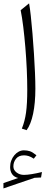

<svg xmlns="http://www.w3.org/2000/svg" viewBox="-88 -752 298 1122"><path d="M-9.8 220.7Q-9.8 194.8 5.9 175.3Q21.5 155.8 52.7 155.8Q65.4 155.8 79.1 159.9Q92.8 164.1 109.4 175.3L125 155.3Q102.1 136.7 86.4 131.6Q70.8 126.5 51.3 126.5Q36.1 126.5 21.7 134Q7.3 141.6 -4.2 155.3Q-15.6 168.9 -22.2 186.5Q-28.8 204.1 -28.8 224.6Q-28.8 248.5 -17.3 265.4Q-5.9 282.2 18.1 288.1L-67.9 317.9V349.1L113.8 287.1L151.9 285.2L157.2 253.4Q124.5 261.2 97.4 265.6Q70.3 270 51.8 270Q27.3 270 8.8 255.9Q-9.8 241.7 -9.8 220.7ZM82 -732.4 32.7 -692.4Q41 -651.4 47.9 -595.5Q54.7 -539.6 60.1 -476.1Q65.4 -412.6 68.4 -348.9Q71.3 -285.2 71.3 -228.5Q71.3 -145.5 64.2 -94.2Q57.1 -43 39.6 -0.5L67.4 8.8Q92.3 -24.9 105.5 -87.4Q118.7 -149.9 118.7 -233.9Q118.7 -272.9 116.5 -326.4Q114.3 -379.9 110.4 -439.2Q106.4 -498.5 101.8 -555.7Q97.2 -612.8 92 -659.2Q86.9 -705.6 82 -732.4Z"/></svg>

Font: Pinar-VF-FD
Style: Regular
Weight: 300
Designer: Amin Abedi
Version: Version 3.0